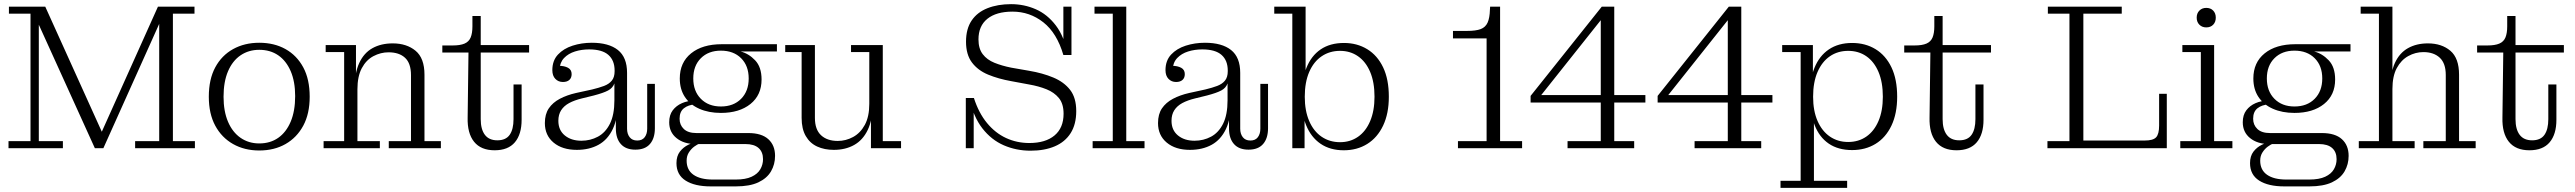

<svg xmlns="http://www.w3.org/2000/svg" viewBox="-20 -714 12407 925"><path d="M437 0 167 -595V-682H198L477 -65H464L741 -682H747V-599L478 0ZM21 0V-34H127V-648H23V-682H167V-34H283V0ZM631 0V-34H747V-682H917V-648H813V-34H919V0Z M1229 11Q1158 11 1103 -20Q1048 -51 1017 -108.5Q986 -166 986 -248Q986 -332 1017 -389.5Q1048 -447 1103 -477.5Q1158 -508 1229 -508Q1301 -508 1355.5 -477.5Q1410 -447 1441 -389.5Q1472 -332 1472 -248Q1472 -166 1441 -108.5Q1410 -51 1355.5 -20Q1301 11 1229 11ZM1229 -23Q1282 -23 1320.5 -50Q1359 -77 1380.5 -128Q1402 -179 1402 -251Q1402 -321 1380.5 -371Q1359 -421 1320.5 -447.5Q1282 -474 1229 -474Q1178 -474 1139 -447.5Q1100 -421 1078.5 -370.5Q1057 -320 1057 -248Q1057 -178 1078.5 -127.5Q1100 -77 1139 -50Q1178 -23 1229 -23Z M1853 0V-34H1960V-352Q1960 -409 1931.5 -435.5Q1903 -462 1852 -462Q1814 -462 1779 -443.5Q1744 -425 1723 -385.5Q1702 -346 1702 -284H1688Q1688 -361 1710.5 -410Q1733 -459 1774.5 -482Q1816 -505 1872 -505Q1939 -505 1982 -469.5Q2025 -434 2025 -354V-34H2104V0ZM1539 0V-34H1638V-463H1549V-497H1695V-342L1702 -343V-34H1810V0Z M2363 10Q2297 10 2264 -31Q2231 -72 2233 -148L2237 -461H2111V-495H2161Q2197 -495 2218 -504Q2239 -513 2247.5 -533.5Q2256 -554 2256 -587V-637H2296V-140Q2296 -91 2316 -64.5Q2336 -38 2376 -38Q2417 -38 2435.5 -64.5Q2454 -91 2454 -140V-307H2493V-137Q2493 -67 2460.5 -28.5Q2428 10 2363 10ZM2296 -461V-497H2529V-461Z M2692 -319Q2670 -319 2655.5 -334Q2641 -349 2641 -376Q2641 -422 2668 -451Q2695 -480 2738.5 -494Q2782 -508 2831 -508Q2913 -508 2957 -473Q3001 -438 3001 -363L2941 -374Q2941 -423 2911 -449.5Q2881 -476 2818 -476Q2782 -476 2750 -466Q2718 -456 2697.5 -434.5Q2677 -413 2675 -377L2672 -397Q2699 -397 2716.5 -387.5Q2734 -378 2734 -357Q2734 -339 2723 -329Q2712 -319 2692 -319ZM3041 7Q2995 7 2971 -20Q2947 -47 2947 -95V-170H2940V-312H2936L2941 -343V-374L3001 -363V-94Q3001 -69 3013.5 -53Q3026 -37 3050 -37Q3074 -37 3086 -53Q3098 -69 3098 -94V-310H3135V-96Q3135 -48 3111.5 -20.5Q3088 7 3041 7ZM2759 8Q2689 8 2647 -27Q2605 -62 2605 -121Q2605 -164 2624 -192Q2643 -220 2677 -238Q2711 -256 2755 -266L2833 -283Q2866 -291 2890 -300Q2914 -309 2927.5 -325.5Q2941 -342 2941 -371L2945 -312H2940Q2932 -290 2909.5 -278Q2887 -266 2841 -254L2784 -240Q2747 -231 2722 -217.5Q2697 -204 2683.5 -183Q2670 -162 2670 -132Q2670 -87 2701 -61.5Q2732 -36 2781 -36Q2824 -36 2860.5 -55.5Q2897 -75 2918.5 -118Q2940 -161 2940 -231L2956 -228Q2957 -145 2932.5 -93Q2908 -41 2863.5 -16.5Q2819 8 2759 8Z M3404 184Q3327 184 3283 156Q3239 128 3239 72Q3239 38 3255.5 16.5Q3272 -5 3297 -17Q3322 -29 3348 -32L3352 -23Q3340 -19 3325 -8Q3310 3 3299 20Q3288 37 3288 60Q3288 105 3321 128Q3354 151 3414 151H3524Q3572 151 3601 137.5Q3630 124 3643 101.5Q3656 79 3656 53Q3656 18 3634.5 -1Q3613 -20 3571 -20H3331Q3275 -20 3239.5 -48.5Q3204 -77 3204 -125Q3204 -160 3221 -182.5Q3238 -205 3265.5 -217Q3293 -229 3325 -229L3329 -211Q3296 -209 3275 -192.5Q3254 -176 3254 -142Q3254 -112 3274.5 -92.5Q3295 -73 3335 -73H3585Q3649 -73 3681.5 -43.5Q3714 -14 3714 37Q3714 78 3694.5 111.5Q3675 145 3633.5 164.5Q3592 184 3525 184ZM3453 -170Q3394 -170 3349 -190Q3304 -210 3279.5 -247Q3255 -284 3255 -336Q3255 -413 3309.5 -457Q3364 -501 3457 -501L3548 -466Q3587 -456 3618 -423.5Q3649 -391 3649 -331Q3649 -256 3595.5 -213Q3542 -170 3453 -170ZM3453 -201Q3514 -201 3550.5 -238Q3587 -275 3587 -336Q3587 -397 3550.5 -433.5Q3514 -470 3453 -470Q3393 -470 3356.5 -433.5Q3320 -397 3320 -336Q3320 -275 3356.5 -238Q3393 -201 3453 -201ZM3548 -466 3457 -501H3723V-466Z M3997 8Q3952 8 3917 -8Q3882 -24 3862 -58.5Q3842 -93 3842 -146V-463H3763V-497H3906V-146Q3906 -90 3935.5 -62.5Q3965 -35 4016 -35Q4055 -35 4090 -54Q4125 -73 4146.5 -112.5Q4168 -152 4168 -214H4184Q4184 -137 4160.5 -88Q4137 -39 4095 -15.5Q4053 8 3997 8ZM4176 0V-170L4168 -168V-463H4080V-497H4233V-34H4321V0Z M4945 12Q4876 12 4816 -14Q4756 -40 4712.5 -96Q4669 -152 4650 -242H4672Q4695 -170 4735 -121.5Q4775 -73 4827 -49Q4879 -25 4939 -25Q5017 -25 5060.5 -61.5Q5104 -98 5104 -166Q5104 -214 5081.5 -241.5Q5059 -269 5021.5 -284Q4984 -299 4938 -307L4852 -323Q4790 -334 4740.5 -354.5Q4691 -375 4662.5 -413Q4634 -451 4634 -513Q4634 -575 4661 -615Q4688 -655 4737.5 -674.5Q4787 -694 4851 -694Q4914 -694 4970 -669.5Q5026 -645 5067 -591Q5108 -537 5125 -449H5103Q5072 -555 5006.5 -606.5Q4941 -658 4858 -658Q4780 -658 4737 -623.5Q4694 -589 4694 -524Q4694 -480 4714.5 -453Q4735 -426 4771 -411.5Q4807 -397 4852 -388L4938 -373Q5003 -362 5054.5 -340.5Q5106 -319 5135.5 -281Q5165 -243 5165 -179Q5165 -115 5138 -72.5Q5111 -30 5061.5 -9Q5012 12 4945 12ZM4633 0V-242H4650L4671 -202V0ZM5125 -449 5103 -490V-682H5142V-449Z M5244 0V-34H5341V-648H5253V-682H5406V-34H5494V0Z M5646 -319Q5624 -319 5609.5 -334Q5595 -349 5595 -376Q5595 -422 5622 -451Q5649 -480 5692.5 -494Q5736 -508 5785 -508Q5867 -508 5911 -473Q5955 -438 5955 -363L5895 -374Q5895 -423 5865 -449.5Q5835 -476 5772 -476Q5736 -476 5704 -466Q5672 -456 5651.5 -434.5Q5631 -413 5629 -377L5626 -397Q5653 -397 5670.5 -387.5Q5688 -378 5688 -357Q5688 -339 5677 -329Q5666 -319 5646 -319ZM5995 7Q5949 7 5925 -20Q5901 -47 5901 -95V-170H5894V-312H5890L5895 -343V-374L5955 -363V-94Q5955 -69 5967.5 -53Q5980 -37 6004 -37Q6028 -37 6040 -53Q6052 -69 6052 -94V-310H6089V-96Q6089 -48 6065.5 -20.5Q6042 7 5995 7ZM5713 8Q5643 8 5601 -27Q5559 -62 5559 -121Q5559 -164 5578 -192Q5597 -220 5631 -238Q5665 -256 5709 -266L5787 -283Q5820 -291 5844 -300Q5868 -309 5881.5 -325.5Q5895 -342 5895 -371L5899 -312H5894Q5886 -290 5863.5 -278Q5841 -266 5795 -254L5738 -240Q5701 -231 5676 -217.5Q5651 -204 5637.5 -183Q5624 -162 5624 -132Q5624 -87 5655 -61.5Q5686 -36 5735 -36Q5778 -36 5814.5 -55.5Q5851 -75 5872.5 -118Q5894 -161 5894 -231L5910 -228Q5911 -145 5886.5 -93Q5862 -41 5817.5 -16.5Q5773 8 5713 8Z M6454 10Q6388 10 6342 -21.5Q6296 -53 6272.5 -111Q6249 -169 6249 -247L6251 -249Q6251 -329 6274 -387Q6297 -445 6342.5 -476Q6388 -507 6455 -507Q6518 -507 6567 -477Q6616 -447 6643.5 -389.5Q6671 -332 6671 -248Q6671 -167 6643.5 -109Q6616 -51 6567 -20.5Q6518 10 6454 10ZM6436 -29Q6485 -29 6522.5 -55Q6560 -81 6581 -130.5Q6602 -180 6602 -248Q6602 -318 6581 -367.5Q6560 -417 6522.5 -443Q6485 -469 6436 -469Q6386 -469 6347.5 -443Q6309 -417 6287.5 -367.5Q6266 -318 6266 -248Q6266 -180 6287.5 -130.5Q6309 -81 6347.5 -55Q6386 -29 6436 -29ZM6206 0V-648H6119V-682H6270V-347L6256 -250L6265 -160V0Z M7004 0V-34H7142V-529H6980V-565H7046Q7091 -565 7114 -574Q7137 -583 7147 -605.5Q7157 -628 7158 -667L7159 -682H7207V-34H7313V0Z M7532 0V-34H7692V-657L7697 -682H7757V-34H7853V0ZM7354 -220V-252L7374 -256H7907V-220ZM7354 -252 7697 -682V-623L7402 -252Z M8144 0V-34H8304V-657L8309 -682H8369V-34H8465V0ZM7966 -220V-252L7986 -256H8519V-220ZM7966 -252 8309 -682V-623L8014 -252Z M8903 9Q8836 9 8790.5 -22Q8745 -53 8722.5 -111Q8700 -169 8700 -248L8698 -249Q8698 -329 8721.5 -387Q8745 -445 8791 -476Q8837 -507 8903 -507Q8967 -507 9016 -477Q9065 -447 9092.5 -389.5Q9120 -332 9120 -248Q9120 -167 9092.5 -109Q9065 -51 9016 -21Q8967 9 8903 9ZM8884 -30Q8934 -30 8971.5 -56Q9009 -82 9030 -131Q9051 -180 9051 -248Q9051 -318 9030 -367.5Q9009 -417 8971.5 -443Q8934 -469 8884 -469Q8834 -469 8796 -443Q8758 -417 8736.5 -367.5Q8715 -318 8715 -248Q8715 -180 8736.5 -131Q8758 -82 8796 -56Q8834 -30 8884 -30ZM8558 191V157H8655V-463H8566V-497H8714V-326L8707 -250L8719 -160V157H8879V191Z M9406 10Q9340 10 9307 -31Q9274 -72 9276 -148L9280 -461H9154V-495H9204Q9240 -495 9261 -504Q9282 -513 9290.5 -533.5Q9299 -554 9299 -587V-637H9339V-140Q9339 -91 9359 -64.5Q9379 -38 9419 -38Q9460 -38 9478.5 -64.5Q9497 -91 9497 -140V-307H9536V-137Q9536 -67 9503.5 -28.5Q9471 10 9406 10ZM9339 -461V-497H9572V-461Z M9844 0V-34H9950V-648H9846V-682H10202V-648H10017V0ZM10017 0V-37H10419V0ZM10313 -37Q10353 -37 10367.5 -52.5Q10382 -68 10382 -109V-262H10419V-37Z M10484 0V-34H10583V-463H10494V-497H10647V-34H10735V0ZM10609 -582Q10589 -582 10576 -595Q10563 -608 10563 -629Q10563 -650 10576 -663Q10589 -676 10609 -676Q10630 -676 10642.5 -663Q10655 -650 10655 -629Q10655 -608 10642.5 -595Q10630 -582 10609 -582Z M10985 184Q10908 184 10864 156Q10820 128 10820 72Q10820 38 10836.5 16.5Q10853 -5 10878 -17Q10903 -29 10929 -32L10933 -23Q10921 -19 10906 -8Q10891 3 10880 20Q10869 37 10869 60Q10869 105 10902 128Q10935 151 10995 151H11105Q11153 151 11182 137.5Q11211 124 11224 101.5Q11237 79 11237 53Q11237 18 11215.5 -1Q11194 -20 11152 -20H10912Q10856 -20 10820.5 -48.5Q10785 -77 10785 -125Q10785 -160 10802 -182.5Q10819 -205 10846.5 -217Q10874 -229 10906 -229L10910 -211Q10877 -209 10856 -192.5Q10835 -176 10835 -142Q10835 -112 10855.5 -92.5Q10876 -73 10916 -73H11166Q11230 -73 11262.5 -43.5Q11295 -14 11295 37Q11295 78 11275.5 111.5Q11256 145 11214.5 164.5Q11173 184 11106 184ZM11034 -170Q10975 -170 10930 -190Q10885 -210 10860.5 -247Q10836 -284 10836 -336Q10836 -413 10890.5 -457Q10945 -501 11038 -501L11129 -466Q11168 -456 11199 -423.5Q11230 -391 11230 -331Q11230 -256 11176.5 -213Q11123 -170 11034 -170ZM11034 -201Q11095 -201 11131.5 -238Q11168 -275 11168 -336Q11168 -397 11131.5 -433.5Q11095 -470 11034 -470Q10974 -470 10937.5 -433.5Q10901 -397 10901 -336Q10901 -275 10937.5 -238Q10974 -201 11034 -201ZM11129 -466 11038 -501H11304V-466Z M11344 0V-34H11441V-648H11353V-682H11506V-34H11613V0ZM11655 0V-34H11763V-353Q11763 -409 11734 -436Q11705 -463 11655 -463Q11617 -463 11582.5 -444Q11548 -425 11527 -386Q11506 -347 11506 -285H11496Q11496 -363 11518 -411Q11540 -459 11581 -482Q11622 -505 11677 -505Q11743 -505 11785 -469.5Q11827 -434 11827 -354V-34H11907V0Z M12166 10Q12100 10 12067 -31Q12034 -72 12036 -148L12040 -461H11914V-495H11964Q12000 -495 12021 -504Q12042 -513 12050.5 -533.5Q12059 -554 12059 -587V-637H12099V-140Q12099 -91 12119 -64.5Q12139 -38 12179 -38Q12220 -38 12238.5 -64.5Q12257 -91 12257 -140V-307H12296V-137Q12296 -67 12263.5 -28.5Q12231 10 12166 10ZM12099 -461V-497H12332V-461Z"/></svg>

Font: Montagu Slab 144pt Light
Style: Regular
Weight: 300
Designer: Florian Karsten
Foundry: Florian Karsten
Version: Version 1.000